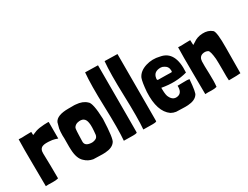

<svg xmlns="http://www.w3.org/2000/svg" viewBox="-68 -1245 2296 1776"><g transform="rotate(-30 1080.5 -357.0)"><path d="M171 -465Q178 -469 218 -484Q252 -495 306 -498Q356 -501 356 -497V-321L326 -331Q298 -338 288 -338Q226 -345 199 -334Q164 -320 166 -269Q170 -146 170 -7V-3Q144 4 110 3Q60 1 36 3L34 -243Q32 -394 35 -498Q70 -495 105 -498Q170 -498 170 -499Z M425 -456Q452 -514 575 -514Q588 -513 614 -514Q639 -515 653 -513Q725 -508 764 -470Q799 -447 805 -272Q797 -61 773 -37Q744 4 669 9Q644 11 603 9L541 7Q490 -2 455 -37Q410 -77 406 -172Q404 -197 405 -252Q406 -302 404 -325Q404 -366 409 -397ZM541 -318Q538 -294 537 -255Q536 -205 535 -188Q533 -146 578 -136Q618 -126 650 -143Q667 -151 673 -176Q683 -266 676 -302Q665 -379 584 -360Q563 -354 550 -338Q544 -333 541 -318Z M1013 -724Q1013 14 1012 -6Q1005 3 944 1Q877 -1 871 0Q881 -115 873 -363Q865 -601 877 -727Z M1221 -724Q1221 14 1220 -6Q1213 3 1152 1Q1085 -1 1079 0Q1089 -115 1081 -363Q1073 -601 1085 -727Z M1416 -233Q1417 -168 1431 -147Q1457 -96 1507 -106Q1559 -116 1556 -192Q1565 -191 1618 -193Q1665 -195 1682 -190Q1671 -49 1654 -34Q1625 7 1550 12Q1525 14 1485 12L1424 10Q1396 6 1372 -8Q1271 -79 1281 -284Q1289 -385 1303 -423Q1328 -480 1404 -504Q1475 -526 1550 -507Q1699 -482 1684 -259Q1560 -224 1416 -251ZM1502 -416Q1428 -416 1419 -351Q1415 -331 1427 -330Q1429 -329 1513 -329Q1532 -329 1551 -328Q1567 -327 1570 -328Q1576 -328 1576 -341Q1576 -387 1537 -406Q1521 -416 1502 -416Z M1895 -461Q1938 -493 1995 -495Q2056 -498 2096 -464Q2121 -441 2119 -271Q2116 -11 2117 -2Q2090 2 1992 2Q1989 -28 1990 -110Q1990 -194 1988 -230Q1980 -314 1963 -327Q1962 -328 1961 -328Q1959 -329 1959 -329Q1934 -341 1905 -333Q1867 -322 1864 -275Q1862 -237 1866 -140Q1869 -55 1863 -7V-3Q1837 4 1808 3Q1764 1 1739 3L1737 -243Q1735 -394 1738 -498Q1773 -495 1808 -498Q1868 -498 1868 -499Q1867 -509 1870 -446Q1890 -457 1895 -461Z"/></g></svg>

Font: Londrina Solid
Style: Regular
Weight: 400
Designer: Marcelo Magalhaes
Foundry: Marcelo Magalh„es
Version: Version 1.001 2011